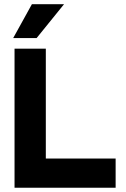

<svg xmlns="http://www.w3.org/2000/svg" viewBox="-20 -878 589 898"><path d="M279.5 -858.3H129.2L41.7 -700H151.3ZM520.8 0V-136.5H194.3V-650.5H48V0Z"/></svg>

Font: Overused Grotesk Light
Style: Regular
Weight: 300
Designer: RandomMaerks
Version: Version 0.005